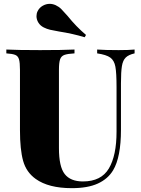

<svg xmlns="http://www.w3.org/2000/svg" viewBox="-20 -966 733 1000"><path d="M681 -688Q650 -681 635 -666.5Q620 -652 615 -622Q610 -592 610 -532V-291Q610 -147 569 -79Q542 -34 489.5 -10Q437 14 354 14Q233 14 166 -34Q117 -69 100.5 -128Q84 -187 84 -288V-602Q84 -640 79 -657Q74 -674 59.5 -680Q45 -686 13 -688V-708Q70 -705 189 -705Q307 -705 368 -708V-688Q332 -686 315.5 -680Q299 -674 293 -657Q287 -640 287 -602V-194Q287 -98 317 -59.5Q347 -21 412 -21Q507 -21 547 -88.5Q587 -156 587 -280V-512Q587 -586 581 -618.5Q575 -651 554.5 -666Q534 -681 486 -688V-708Q527 -705 598 -705Q651 -705 681 -708ZM332 -883Q376 -828 428 -784L421 -772Q358 -791 287 -802Q258 -807 241 -811Q224 -815 208 -823Q190 -832 180 -848Q170 -864 170 -882Q170 -896 176 -908Q185 -926 202.5 -936Q220 -946 239 -946Q254 -946 270 -939Q287 -931 299 -919Q311 -907 332 -883Z"/></svg>

Font: Playfair Display SC Black
Style: Regular
Weight: 900
Designer: Claus Eggers Sørensen
Foundry: Claus Eggers Sørensen
Version: Version 1.200; ttfautohint (v1.6)